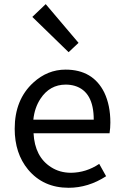

<svg xmlns="http://www.w3.org/2000/svg" viewBox="-20 -892 594 925"><path d="M310.5 12.7Q188.5 12.7 115.2 -75.2Q50.8 -153.3 50.8 -271.5Q50.8 -412.1 140.6 -494.1Q209 -556.6 295.9 -556.6Q427.7 -556.6 482.4 -446.3Q511.7 -384.8 511.7 -301.8Q511.7 -275.4 507.8 -250H141.6Q147.5 -136.7 225.6 -86.9Q267.6 -59.6 322.3 -59.6Q395.5 -60.5 458 -102.5L491.2 -43Q405.3 12.7 310.5 12.7ZM140.6 -315.4H431.6Q431.6 -451.2 339.8 -478.5Q319.3 -484.4 296.9 -484.4Q219.7 -484.4 174.8 -416Q146.5 -373 140.6 -315.4ZM310.5 -640.6 135.7 -810.5 200.2 -872.1 358.4 -685.5Z"/></svg>

Font: Taipei Sans TC Beta
Style: Regular
Weight: 400
Designer: JT Foundry
Foundry: JT Foundry
Version: Version 1.000